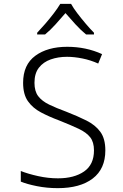

<svg xmlns="http://www.w3.org/2000/svg" viewBox="-20 -967 640 997"><path d="M280 10Q223 10 171 -0.5Q119 -11 88 -24V-79Q126 -64 178 -52.5Q230 -41 281 -41Q365 -41 416.5 -76.5Q468 -112 468 -186Q468 -229 448.5 -254Q429 -279 389 -298Q349 -317 286 -342Q235 -361 192.5 -383.5Q150 -406 125 -441.5Q100 -477 100 -537Q100 -631 163.5 -677.5Q227 -724 329 -724Q427 -724 510 -686L490 -637Q450 -655 407.5 -663.5Q365 -672 328 -672Q282 -672 243.5 -658.5Q205 -645 182 -615.5Q159 -586 159 -537Q159 -493 178.5 -467.5Q198 -442 235 -424Q272 -406 324 -387Q383 -364 429 -341Q475 -318 501 -282.5Q527 -247 527 -186Q527 -90 461.5 -40Q396 10 280 10ZM173 -797Q192 -817 215 -843.5Q238 -870 259 -897.5Q280 -925 293 -947H349Q361 -925 382 -897.5Q403 -870 426 -843Q449 -816 468 -797V-788H427Q400 -810 372 -840.5Q344 -871 320 -899Q296 -871 268.5 -840.5Q241 -810 214 -788H173Z"/></svg>

Font: Noto Sans Mono Light
Style: Regular
Weight: 300
Designer: Monotype Design Team
Foundry: Monotype Imaging Inc.
Version: Version 2.014; ttfautohint (v1.8.4.7-5d5b)